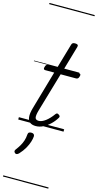

<svg xmlns="http://www.w3.org/2000/svg" viewBox="-210 -1049 821 1588"><g transform="rotate(15 200.5 -255.0)"><path d="M153 15Q122 15 103.5 1.5Q85 -12 81.5 -42.5Q78 -73 92 -122L187 -452H110Q100 -452 97 -458.5Q94 -465 98 -477Q101 -489 107 -494.5Q113 -500 123 -500H201L262 -710Q265 -721 271.5 -725.5Q278 -730 291 -730Q308 -730 314 -724.5Q320 -719 317 -707L257 -500H386Q396 -500 399.5 -494Q403 -488 399 -476Q396 -463 389.5 -457.5Q383 -452 374 -452H242L144 -117Q131 -72 135 -52.5Q139 -33 166 -33Q192 -33 223.5 -56.5Q255 -80 286 -123Q292 -131 298.5 -131.5Q305 -132 313 -126Q323 -120 324 -113.5Q325 -107 321 -101Q302 -69 275 -43Q248 -17 217 -1Q186 15 153 15ZM47 276Q39 269 38 262Q37 255 43 246Q62 221 74.5 199.5Q87 178 95 154Q103 130 105 100Q106 87 113.5 82Q121 77 133 77Q148 77 154.5 83.5Q161 90 161 101Q160 121 151.5 148.5Q143 176 125.5 207Q108 238 80 268Q72 276 63.5 279Q55 282 47 276ZM0 478H388V488H0ZM0 -20H388V0H0ZM0 -505H388V-500H0ZM0 -998H388V-988H0Z"/></g></svg>

Font: Playwrite AU SA Guides
Style: Regular
Weight: 400
Designer: Veronika Burian, José Scaglione
Foundry: TypeTogether
Version: Version 1.003